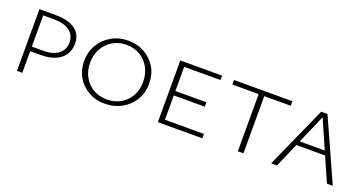

<svg xmlns="http://www.w3.org/2000/svg" viewBox="-31 -906 2560 1351"><g transform="rotate(20 1248.5 -231.0)"><path d="M98 0V-462H224Q285 -462 328 -445.5Q371 -429 394 -397Q417 -365 417 -319Q417 -271 393.5 -235.5Q370 -200 325 -181Q280 -162 217 -162H118V-196H223Q295 -196 336 -227Q377 -258 377 -314Q377 -369 335 -399.5Q293 -430 218 -430H138V0Z M756 6Q687 6 633 -25Q579 -56 548.5 -108.5Q518 -161 518 -227Q518 -295 550 -349.5Q582 -404 638 -436Q694 -468 764 -468Q832 -468 886.5 -437Q941 -406 972 -353.5Q1003 -301 1003 -233Q1003 -164 970.5 -110Q938 -56 882 -25Q826 6 756 6ZM759 -27Q817 -27 862 -52.5Q907 -78 933 -124Q959 -170 959 -229Q959 -289 933.5 -336Q908 -383 863 -409.5Q818 -436 760 -436Q704 -436 659 -409.5Q614 -383 588 -337Q562 -291 562 -230Q562 -171 587.5 -125Q613 -79 657.5 -53Q702 -27 759 -27Z M1153 0V-462H1194V0ZM1167 0V-33H1486V0ZM1167 -215V-248H1426V-215ZM1167 -429V-462H1466V-429Z M1752 0V-462H1794V0ZM1555 -428V-462H1992V-428Z M2001 0 2208 -462H2255L2463 0H2419L2223 -446H2238L2045 0ZM2102 -182 2114 -214H2343L2358 -182Z"/></g></svg>

Font: Ysabeau SC ExtraLight
Style: Regular
Weight: 250
Designer: Christian Thalmann (Catharsis Fonts)
Version: Version 2.001;gftools[0.9.30]; featfreeze: smcp